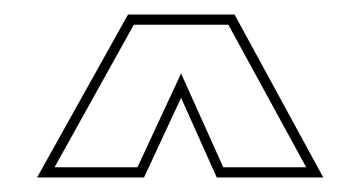

<svg xmlns="http://www.w3.org/2000/svg" viewBox="-20 -734 496 264"><path d="M31 -490 156 -714H302.5L424.5 -490H278L229 -599.5L178 -490ZM55 -504H169L229 -633L287 -504H401L294 -700H164Z"/></svg>

Font: Tourney Thin
Style: Regular
Weight: 100
Designer: Tyler Finck
Foundry: Etcetera Type Co
Version: Version 1.015